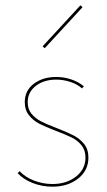

<svg xmlns="http://www.w3.org/2000/svg" viewBox="-20 -698 402 721"><path d="M140 -524 282 -678 290 -671 148 -517ZM46 -48 54 -55Q74 -33 107.5 -20Q141 -7 177 -7Q230 -7 265.5 -35Q301 -63 301 -106Q301 -134 286 -152.5Q271 -171 248.5 -182Q226 -193 189 -207Q150 -222 127.5 -233.5Q105 -245 89 -265Q73 -285 73 -314Q73 -358 107 -383.5Q141 -409 191 -409Q220 -409 247 -400Q274 -391 295 -374L288 -366Q270 -382 244 -390.5Q218 -399 191 -399Q145 -399 114.5 -375.5Q84 -352 84 -314Q84 -288 98.5 -270.5Q113 -253 134.5 -242Q156 -231 193 -217Q234 -201 257 -189Q280 -177 296 -157Q312 -137 312 -106Q312 -58 273.5 -27.5Q235 3 177 3Q137 3 102 -11Q67 -25 46 -48Z"/></svg>

Font: Ysabeau Infant Hairline
Style: Regular
Weight: 100
Designer: Christian Thalmann (Catharsis Fonts)
Version: Version 0.003